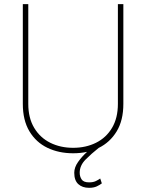

<svg xmlns="http://www.w3.org/2000/svg" viewBox="-20 -731 707 928"><path d="M549.8 -710.9H576.2V-229Q576.2 -148.9 543.7 -95.7Q511.2 -42.5 457 -16.1Q422.4 11.2 393.8 40Q365.2 68.8 365.2 104Q365.2 122.1 374.5 136.2Q383.8 150.4 410.6 150.4Q430.2 150.4 442.9 144.3Q455.6 138.2 464.4 131.8L472.2 155.3Q462.9 162.6 448 169.7Q433.1 176.8 410.6 176.8Q377.9 176.8 358.4 158.9Q338.9 141.1 338.9 104Q338.9 78.1 357.2 52Q375.5 25.9 400.9 2.9Q369.1 9.8 333.5 9.8Q264.2 9.8 209.2 -16.6Q154.3 -43 122.3 -96.2Q90.3 -149.4 90.3 -229V-710.9H116.7V-229Q116.7 -160.6 145.3 -113Q173.8 -65.4 222.9 -41Q272 -16.6 333.5 -16.6Q395 -16.6 444.1 -41Q493.2 -65.4 521.5 -113Q549.8 -160.6 549.8 -229Z"/></svg>

Font: Vazirmatn RD Thin
Style: Regular
Weight: 100
Designer: Saber Rastikerdar
Foundry: Saber Rastikerdar
Version: Version 32.102